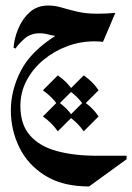

<svg xmlns="http://www.w3.org/2000/svg" viewBox="-20 -336 481 699"><path d="M304.2 342.8Q207.5 342.8 144.3 303.2Q81.1 263.7 50.3 200.4Q19.5 137.2 19.5 65.9Q19.5 -8.3 56.4 -79.3Q93.3 -150.4 185.5 -208L186.5 -204.6Q171.9 -206.1 156.2 -210.4Q140.6 -214.8 124 -214.8Q90.8 -214.8 68.1 -194.3Q45.4 -173.8 36.6 -159.2L29.3 -162.1Q31.7 -195.8 46.4 -231.4Q61 -267.1 88.1 -291.5Q115.2 -315.9 156.2 -315.9Q180.2 -315.9 205.3 -308.3Q230.5 -300.8 261.5 -293.5Q292.5 -286.1 334 -286.1Q367.2 -286.1 399.9 -289.1L355 -183.6Q340.8 -185.5 322.8 -185.5Q272.5 -185.5 224.6 -167.7Q176.8 -149.9 138.2 -117.9Q99.6 -85.9 76.9 -43Q54.2 0 54.2 49.8Q54.2 117.2 89.1 157Q124 196.8 186.8 213.9Q249.5 231 332 231H440.9V243.7ZM190.4 -61.5Q223.6 -39.1 244.6 -7.3L190.4 46.9Q169.9 16.6 136.2 -7.3ZM284.7 -61.5Q317.9 -39.1 338.9 -7.3L284.7 46.9Q264.2 16.6 230.5 -7.3ZM190.4 33.7Q223.6 56.2 244.6 87.9L190.4 142.1Q169.9 111.8 136.2 87.9ZM284.7 33.7Q317.9 56.2 338.9 87.9L284.7 142.1Q264.2 111.8 230.5 87.9Z"/></svg>

Font: Lateef SemiBold
Style: Regular
Weight: 600
Designer: SIL International
Foundry: SIL International
Version: Version 4.200